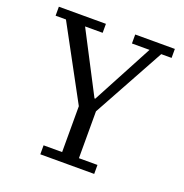

<svg xmlns="http://www.w3.org/2000/svg" viewBox="-126 -811 887 924"><g transform="rotate(20 317.5 -349.0)"><path d="M179 -46H274V-281L73 -652H20V-698H261V-652H171L332 -342H336L501 -652H411V-698H614V-652H561L360 -286V-46H455V0H179Z"/></g></svg>

Font: IBM Plex Serif
Style: Regular
Weight: 400
Designer: Mike Abbink, Paul van der Laan, Pieter van Rosmalen
Foundry: Bold Monday
Version: Version 2.6